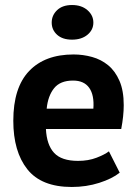

<svg xmlns="http://www.w3.org/2000/svg" viewBox="-20 -731 548 765"><path d="M457 -43Q427 -19 375.5 -2.5Q324 14 266 14Q145 14 89 -56.5Q33 -127 33 -250Q33 -382 96 -448Q159 -514 273 -514Q311 -514 347 -504Q383 -494 411 -471Q439 -448 456 -409Q473 -370 473 -312Q473 -291 470.5 -267Q468 -243 463 -217H163Q166 -154 195.5 -122Q225 -90 291 -90Q332 -90 364.5 -102.5Q397 -115 414 -128ZM271 -410Q220 -410 195.5 -379.5Q171 -349 166 -298H352Q356 -352 335.5 -381Q315 -410 271 -410ZM186 -641Q186 -670 207.5 -690.5Q229 -711 267 -711Q305 -711 328.5 -690.5Q352 -670 352 -641Q352 -612 328.5 -592.5Q305 -573 267 -573Q229 -573 207.5 -592.5Q186 -612 186 -641Z"/></svg>

Font: PTSans
Style: Bold
Weight: 700
Designer: A.Korolkova, O.Umpeleva, V.Yefimov
Foundry: ParaType Ltd
Version: Version 2.003W OFL